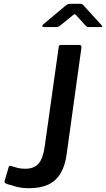

<svg xmlns="http://www.w3.org/2000/svg" viewBox="-20 -978 557 1008"><path d="M330 -169Q322 -108 298 -68Q274 -28 233.5 -9Q193 10 133 10Q94 10 65 2Q36 -6 20 -11Q10 -14 6.5 -17.5Q3 -21 4 -27L25 -99Q26 -105 29.5 -107Q33 -109 40 -106Q53 -102 70.5 -97Q88 -92 112 -92Q158 -92 181.5 -118Q205 -144 214 -204L288 -730Q289 -738 291.5 -740Q294 -742 300 -742H398Q410 -742 407 -724L330 -169ZM427 -846 382 -896Q375 -904 372 -903.5Q369 -903 359 -895L295 -843Q288 -838 284.5 -837Q281 -836 274 -836H210Q203 -836 202 -840.5Q201 -845 207 -850L325 -949Q332 -955 338 -956.5Q344 -958 353 -958H403Q411 -958 415 -953.5Q419 -949 422 -946L512 -847Q518 -840 517 -838Q516 -836 508 -836H444Q438 -836 434.5 -838.5Q431 -841 427 -846Z"/></svg>

Font: Libre Franklin Thin Medium
Style: Italic
Weight: 500
Italic angle: -8°
Version: Version 3.000